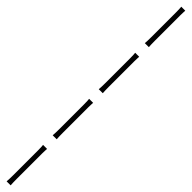

<svg xmlns="http://www.w3.org/2000/svg" viewBox="527 -1858 2947 2947"><g transform="rotate(-45 2000.0 -384.5)"><path d="M104 -428V-341C134 -343 184 -345 239 -345H790C835 -345 875 -342 895 -341V-428C874 -426 840 -423 789 -423H239C182 -423 133 -425 104 -428Z M1104 -428V-341C1134 -343 1184 -345 1239 -345H1790C1835 -345 1875 -342 1895 -341V-428C1874 -426 1840 -423 1789 -423H1239C1182 -423 1133 -425 1104 -428Z M2104 -428V-341C2134 -343 2184 -345 2239 -345H2790C2835 -345 2875 -342 2895 -341V-428C2874 -426 2840 -423 2789 -423H2239C2182 -423 2133 -425 2104 -428Z M3104 -428V-341C3134 -343 3184 -345 3239 -345H3790C3835 -345 3875 -342 3895 -341V-428C3874 -426 3840 -423 3789 -423H3239C3182 -423 3133 -425 3104 -428Z"/></g></svg>

Font: Source Han Sans JP Normal
Style: Regular
Weight: 350
Designer: Ryoko NISHIZUKA 西塚涼子 (kana, bopomofo & ideographs); Paul D. Hunt (Latin, Greek & Cyrillic); Sandoll Communications 산돌커뮤니
Foundry: Adobe
Version: Version 2.002;hotconv 1.0.116;makeotfexe 2.5.65601